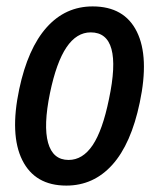

<svg xmlns="http://www.w3.org/2000/svg" viewBox="-20 -569 496 599"><path d="M187 10Q89 10 49.5 -69.5Q10 -149 40 -291Q67 -418 125.5 -483.5Q184 -549 269 -549Q368 -549 407 -470Q446 -391 416 -249Q389 -120 330.5 -55Q272 10 187 10ZM194 -70Q238 -70 269 -116Q300 -162 320 -260Q364 -468 263 -468Q219 -468 187.5 -421.5Q156 -375 136 -279Q115 -177 130 -123.5Q145 -70 194 -70Z"/></svg>

Font: Noto Sans Condensed Medium
Style: Italic
Weight: 500
Width: 3
Italic angle: -12°
Designer: Monotype Design Team
Foundry: Monotype Imaging Inc.
Version: Version 2.013; ttfautohint (v1.8.4.7-5d5b)